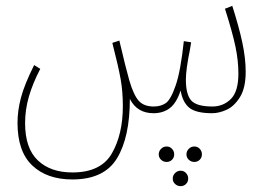

<svg xmlns="http://www.w3.org/2000/svg" viewBox="-20 -383 932 658"><path d="M822 -137Q822 -81 802 -49.5Q782 -18 756 -6.5Q730 5 707 5Q652 5 629 -13.5Q606 -32 599 -73Q585 -30 562 -12.5Q539 5 506 5Q450 5 425 -44Q425 87 381 159.5Q337 232 228 232Q141 232 90.5 184Q40 136 40 38Q40 -4 52 -49Q64 -94 97 -160L118 -147Q92 -97 79 -52Q66 -7 66 39Q66 125 109.5 166.5Q153 208 228 208Q326 208 363.5 142.5Q401 77 401 -19Q401 -69 393.5 -111.5Q386 -154 365 -236L389 -244Q411 -150 423 -108Q438 -57 455.5 -37.5Q473 -18 507 -18Q531 -18 548 -29.5Q565 -41 582 -90Q599 -139 610 -242L635 -238L631 -213Q617 -145 617 -110Q617 -59 635.5 -38.5Q654 -18 708 -18Q745 -18 771 -43.5Q797 -69 797 -131Q797 -175 787 -223Q777 -271 751 -353L776 -363Q799 -291 810.5 -237Q822 -183 822 -137ZM524 146Q524 135 532 127Q540 119 551 119Q562 119 569.5 127Q577 135 577 146Q577 157 569.5 164.5Q562 172 551 172Q540 172 532 164.5Q524 157 524 146ZM619 146Q619 135 627 127Q635 119 646 119Q657 119 664.5 127Q672 135 672 146Q672 157 664.5 164.5Q657 172 646 172Q635 172 627 164.5Q619 157 619 146ZM572 229Q572 218 580 210Q588 202 599 202Q610 202 617.5 210Q625 218 625 229Q625 240 617.5 247.5Q610 255 599 255Q588 255 580 247.5Q572 240 572 229Z"/></svg>

Font: Noto Sans Arabic CondThin
Style: Regular
Weight: 250
Width: 3
Designer: Nadine Chahine
Foundry: Monotype Imaging Inc.
Version: Version 1.001